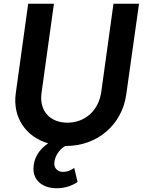

<svg xmlns="http://www.w3.org/2000/svg" viewBox="-20 -765 760 1022"><path d="M332 12C499 12 630 -102 652 -262L720 -745H584L519 -276C505 -175 431 -112 339 -112C245 -112 188 -176 201 -270L267 -745H130L64 -269C46 -141 117 -37 236 -2C187 31 158 79 158 134C158 194 205 237 282 237C326 237 362 224 393 204L375 129C355 143 337 150 315 150C291 150 269 134 269 107C269 71 293 32 327 12Z"/></svg>

Font: Mluvka Bold
Style: Italic
Weight: 700
Italic angle: -8°
Designer: Modified by Jiří Krblich, Original typeface by Gumpita Rahayu
Foundry: Gumpita Rahayu & Jiří Krblich
Version: Version 2.000;Glyphs 3.1.1 (3134)